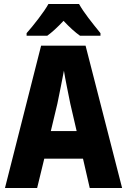

<svg xmlns="http://www.w3.org/2000/svg" viewBox="-20 -947 640 967"><path d="M218 -767Q253 -792 300 -842Q346 -793 383 -767H486V-780Q454 -819 425 -857Q396 -895 378 -927H224Q208 -898 174 -853.5Q140 -809 114 -780V-767ZM269 -425Q276 -460 286 -509Q296 -558 302 -591Q307 -559 317 -509.5Q327 -460 334 -425L366 -287H236ZM432 0H595L411 -717H187L5 0H167L203 -148H398Z"/></svg>

Font: Noto Sans Mono UI ExtraBold
Style: Regular
Weight: 800
Designer: Monotype Design team
Foundry: Monotype Imaging Inc.
Version: 1.000